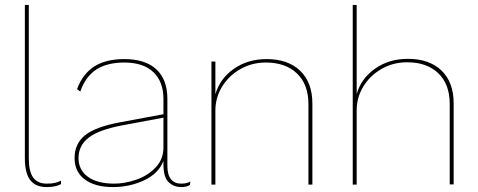

<svg xmlns="http://www.w3.org/2000/svg" viewBox="-20 -750 1942 780"><path d="M97 -107Q97 -53 115 -28.5Q133 -4 170 -4Q191 -4 203 -7Q215 -10 228 -16V-2Q206 10 170 10Q125 10 103 -18Q81 -46 81 -107V-730H97Z M753 -13 752 1Q739 10 716 10Q686 10 665 -10Q644 -30 644 -82V-96Q624 -45 565.5 -17.5Q507 10 439 10Q366 10 324.5 -21Q283 -52 283 -108Q283 -167 326 -201Q369 -235 467 -253L644 -286V-348Q644 -418 603 -457Q562 -496 485 -496Q416 -496 372 -468Q328 -440 306 -378L293 -388Q316 -450 363 -480Q410 -510 485 -510Q570 -510 615 -468.5Q660 -427 660 -348V-76Q660 -40 674.5 -22Q689 -4 715 -4Q741 -4 753 -13ZM644 -151V-272L478 -241Q382 -223 340.5 -191Q299 -159 299 -108Q299 -59 337.5 -31.5Q376 -4 444 -4Q487 -4 533.5 -20Q580 -36 612 -69.5Q644 -103 644 -151Z M1249 -329V0H1233V-327Q1233 -407 1186.5 -451.5Q1140 -496 1060 -496Q1003 -496 956 -469Q909 -442 882 -397.5Q855 -353 855 -301V0H839V-500H855V-367Q873 -430 929.5 -470Q986 -510 1063 -510Q1150 -510 1199.5 -462.5Q1249 -415 1249 -329Z M1823 -330V-1H1807V-328Q1807 -408 1760.5 -452.5Q1714 -497 1634 -497Q1577 -497 1530 -470Q1483 -443 1456 -398.5Q1429 -354 1429 -302V0H1413V-730H1429V-368Q1447 -431 1503.5 -471Q1560 -511 1637 -511Q1724 -511 1773.5 -463.5Q1823 -416 1823 -330Z"/></svg>

Font: Work Sans Thin
Style: Regular
Weight: 260
Designer: Wei Huang
Foundry: Wei Huang
Version: Version 1.500